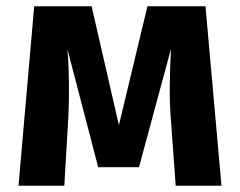

<svg xmlns="http://www.w3.org/2000/svg" viewBox="-20 -592 765 612"><path d="M635 -572H450L359 -193L272 -572H89L39 0H185L198 -221C201 -292 201 -360 195 -435L293 -59H423L525 -436C521 -352 519 -292 524 -220L540 0H686Z"/></svg>

Font: Glow Sans TC Normal
Style: Bold
Weight: 700
Designer: Ryoko NISHIZUKA (kana, bopomofo & ideographs); Paul D. Hunt (Latin, Greek & Cyrillic); Sandoll Communications, Soo-young
Version: Version 0.93